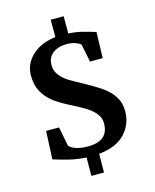

<svg xmlns="http://www.w3.org/2000/svg" viewBox="-141 -954 946 1173"><g transform="rotate(-15 332.0 -367.0)"><path d="M369 8 368 126H288L289 10Q228 6 180 -6Q132 -18 84 -33L92 -211H174L198 -88Q235 -53 316 -53Q446 -53 446 -165Q446 -199 424 -226.5Q402 -254 367 -275.5Q332 -297 269 -329Q211 -359 173.5 -388Q136 -417 113 -459.5Q90 -502 90 -561Q90 -634 145.5 -686.5Q201 -739 295 -750V-860H377V-751Q427 -748 465.5 -738Q504 -728 546 -715L541 -551H461L438 -664Q426 -675 403 -683Q380 -691 352 -691Q296 -691 262 -664.5Q228 -638 228 -591Q228 -553 250.5 -525Q273 -497 302.5 -479Q332 -461 393 -428Q462 -390 500.5 -362.5Q539 -335 564.5 -296Q590 -257 590 -203Q590 -121 535 -62Q480 -3 369 8Z"/></g></svg>

Font: Koeln Type Serif
Style: Bold
Weight: 700
Designer: Eben Sorkin
Foundry: Eben Sorkin
Version: Version 2.002